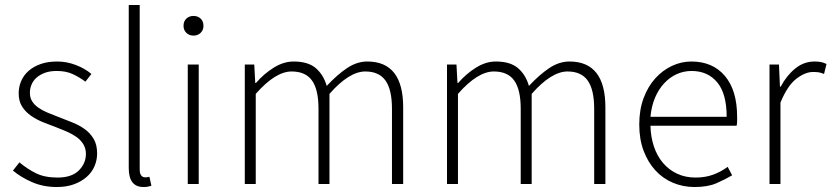

<svg xmlns="http://www.w3.org/2000/svg" viewBox="-20 -739 3339 771"><path d="M208 12Q154 12 109 -7.5Q64 -27 32 -54L58 -87Q89 -61 124 -43.5Q159 -26 211 -26Q268 -26 296.5 -54.5Q325 -83 325 -121Q325 -143 314.5 -160Q304 -177 287 -189Q270 -201 249.5 -210Q229 -219 208 -227Q181 -237 153.5 -248Q126 -259 104 -274.5Q82 -290 68.5 -311.5Q55 -333 55 -364Q55 -390 65 -413.5Q75 -437 95 -454.5Q115 -472 143.5 -482Q172 -492 210 -492Q248 -492 284.5 -478Q321 -464 347 -442L323 -411Q299 -429 272 -441.5Q245 -454 208 -454Q180 -454 160 -446.5Q140 -439 126.5 -427Q113 -415 106.5 -399Q100 -383 100 -367Q100 -346 109.5 -331.5Q119 -317 135 -306Q151 -295 171.5 -286.5Q192 -278 213 -270Q241 -259 269 -248Q297 -237 319.5 -221Q342 -205 356 -181.5Q370 -158 370 -123Q370 -96 359.5 -71.5Q349 -47 328 -28.5Q307 -10 277 1Q247 12 208 12Z M556 12Q497 12 497 -64V-719H541V-58Q541 -42 547 -34.5Q553 -27 562 -27Q565 -27 568.5 -27Q572 -27 580 -29L588 7Q581 9 574 10.5Q567 12 556 12Z M734 0V-480H778V0ZM757 -596Q740 -596 728.5 -607Q717 -618 717 -635Q717 -654 728.5 -664.5Q740 -675 757 -675Q774 -675 785.5 -664.5Q797 -654 797 -635Q797 -618 785.5 -607Q774 -596 757 -596Z M963 0V-480H1001L1005 -406H1008Q1040 -443 1079.5 -467.5Q1119 -492 1159 -492Q1217 -492 1248 -465.5Q1279 -439 1292 -394Q1334 -439 1373.5 -465.5Q1413 -492 1455 -492Q1599 -492 1599 -308V0H1554V-302Q1554 -379 1528 -415.5Q1502 -452 1447 -452Q1382 -452 1303 -362V0H1259V-302Q1259 -379 1233 -415.5Q1207 -452 1151 -452Q1086 -452 1007 -362V0Z M1775 0V-480H1813L1817 -406H1820Q1852 -443 1891.5 -467.5Q1931 -492 1971 -492Q2029 -492 2060 -465.5Q2091 -439 2104 -394Q2146 -439 2185.5 -465.5Q2225 -492 2267 -492Q2411 -492 2411 -308V0H2366V-302Q2366 -379 2340 -415.5Q2314 -452 2259 -452Q2194 -452 2115 -362V0H2071V-302Q2071 -379 2045 -415.5Q2019 -452 1963 -452Q1898 -452 1819 -362V0Z M2769 12Q2723 12 2682.5 -5Q2642 -22 2612 -54.5Q2582 -87 2564.5 -133.5Q2547 -180 2547 -239Q2547 -298 2564.5 -345Q2582 -392 2611.5 -424.5Q2641 -457 2678.5 -474.5Q2716 -492 2756 -492Q2842 -492 2891 -434Q2940 -376 2940 -270Q2940 -261 2940 -252Q2940 -243 2938 -234H2592Q2593 -189 2606 -150.5Q2619 -112 2642.5 -84.5Q2666 -57 2699 -41.5Q2732 -26 2773 -26Q2812 -26 2843.5 -37.5Q2875 -49 2902 -69L2920 -35Q2891 -18 2856.5 -3Q2822 12 2769 12ZM2592 -270H2898Q2898 -363 2860 -408.5Q2822 -454 2757 -454Q2726 -454 2698 -441.5Q2670 -429 2647.5 -405Q2625 -381 2610.5 -347Q2596 -313 2592 -270Z M3070 0V-480H3108L3112 -391H3115Q3139 -436 3173.5 -464Q3208 -492 3251 -492Q3265 -492 3276 -490Q3287 -488 3299 -482L3289 -442Q3277 -447 3268 -448.5Q3259 -450 3245 -450Q3213 -450 3177.5 -422.5Q3142 -395 3114 -327V0Z"/></svg>

Font: TypoPRO Source Sans Pro
Style: Regular
Weight: 300
Designer: Paul D. Hunt
Foundry: Adobe Systems Incorporated
Version: Version 2.020;PS 2.000;hotconv 1.0.86;makeotf.lib2.5.63406